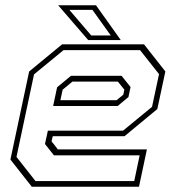

<svg xmlns="http://www.w3.org/2000/svg" viewBox="-20 -708 666 728"><path d="M526 -540 607 -437 576.5 -294.5 452 -191.5H180L175.5 -172L199.5 -141.5H537L507 0H100.5L19.5 -103L90.5 -437L215.5 -540ZM441 -420.5 475 -378 467 -340 426 -306H181.5L196.5 -377L249 -420.5ZM511 -518H221L109 -426L42.5 -113L114.5 -21.5H489L509.5 -119H184.5L150.5 -162L161.5 -212.5H446.5L556.5 -303L583 -427ZM427 -398.5H254.5L217.5 -368L209 -328H422L447.5 -349L451.5 -368ZM438 -556H314.5L200.5 -688H344ZM400 -573.5 330.5 -670.5H243L326 -573.5Z"/></svg>

Font: Tourney Thin ExtraLight
Style: Italic
Weight: 250
Italic angle: -12°
Version: Version 1.015